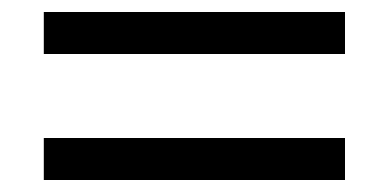

<svg xmlns="http://www.w3.org/2000/svg" viewBox="-20 -413 649 320"><path d="M555 -393V-323H53V-393ZM555 -183V-113H53V-183Z"/></svg>

Font: Chivo Light
Style: Regular
Weight: 300
Designer: Hector Gatti
Foundry: Omnibus-Type
Version: Version 1.007